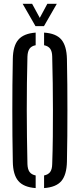

<svg xmlns="http://www.w3.org/2000/svg" viewBox="-20 -977 417 1004"><path d="M166.5 6.5Q104 2 76 -30.5Q48 -63 47 -131.5Q45.5 -200.5 45 -267Q44.5 -333.5 44.5 -400Q44.5 -466.5 45 -533Q45.5 -599.5 47 -668.5Q48 -737 76 -769.5Q104 -802 166.5 -806.5V-740.5Q144.5 -736.5 134.5 -722.2Q124.5 -708 123.5 -681Q121.5 -612 120.8 -542.2Q120 -472.5 120 -402Q120 -331.5 121 -260.8Q122 -190 123.5 -119Q124.5 -92 134.5 -78Q144.5 -64 166.5 -59.5ZM210.5 6.5V-59.5Q232.5 -64 242.5 -78Q252.5 -92 253 -119Q255.5 -190 256.2 -260.8Q257 -331.5 256.8 -402Q256.5 -472.5 255.8 -542.2Q255 -612 253 -681Q252.5 -708 242.5 -722Q232.5 -736 210.5 -740.5V-806.5Q273.5 -802.5 301 -769.8Q328.5 -737 330 -668.5Q331.5 -599.5 332 -532.5Q332.5 -465.5 332.5 -399.5Q332.5 -333.5 332 -267Q331.5 -200.5 330 -131.5Q328.5 -63 301 -30.5Q273.5 2 210.5 6.5ZM165.5 -840.5 98.5 -957H148L188 -883.5L227.5 -957H277L210 -840.5Z"/></svg>

Font: Big Shoulders Stencil Display Thin Medium
Style: Regular
Weight: 500
Version: Version 2.001